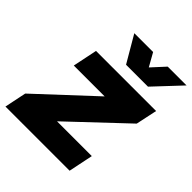

<svg xmlns="http://www.w3.org/2000/svg" viewBox="-234 -875 1003 1003"><g transform="rotate(45 267.5 -373.5)"><path d="M-3 -121 301 -404H73L101 -540H545L520 -422L217 -136H474L446 0H-28ZM177 -747H316L357 -674L424 -747H563L425 -600H263Z"/></g></svg>

Font: Mona Sans ExtraBold
Style: Italic
Weight: 800
Italic angle: -11.7°
Designer: Deni Anggara
Foundry: GitHub
Version: Version 2.000